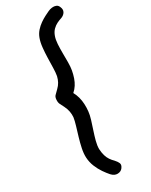

<svg xmlns="http://www.w3.org/2000/svg" viewBox="-351 -1291 1226 1560"><g transform="rotate(-30 262.0 -511.0)"><path d="M113 -562Q114.5 -586 125.5 -597.8Q136.5 -609.5 161.5 -633.5Q181.5 -652.5 194 -675Q206.5 -697.5 213 -725.5Q218.5 -756 219.5 -799.2Q220.5 -842.5 221.8 -891Q223 -939.5 227.8 -985.5Q232.5 -1031.5 245.5 -1067Q257.5 -1099.5 279.5 -1124.2Q301.5 -1149 327.5 -1167Q353.5 -1185 378 -1197.5Q402.5 -1210 419 -1217.5Q436 -1225.5 456 -1228Q476 -1230.5 493.2 -1223.8Q510.5 -1217 518 -1196Q529.5 -1170 518 -1149Q506.5 -1128 480 -1117.5Q458.5 -1111 435.2 -1099.8Q412 -1088.5 392.5 -1069Q373 -1049.5 361.5 -1017.5Q351 -988.5 348.5 -948Q346 -907.5 346.5 -863.2Q347 -819 346.8 -777.5Q346.5 -736 341 -705Q334.5 -670 324.2 -640.2Q314 -610.5 298.2 -585.8Q282.5 -561 259 -540.5Q274.5 -512 282.5 -481.8Q290.5 -451.5 292.2 -418.5Q294 -385.5 290 -349Q287 -319 274.8 -279Q262.5 -239 248 -196Q233.5 -153 223 -112.8Q212.5 -72.5 213 -41Q215 -5 222.8 21Q230.5 47 243.8 66.5Q257 86 275.5 104Q293 123 301.2 141.8Q309.5 160.5 291 185Q275 206.5 244.5 207.5Q214 208.5 188 180Q168 157.5 145.2 124.5Q122.5 91.5 106 51Q89.5 10.5 87 -34Q85 -72 94.5 -117.5Q104 -163 118 -209.8Q132 -256.5 144.5 -297.8Q157 -339 161.5 -369Q164 -395.5 159 -423.2Q154 -451 139.5 -480Q128.5 -502 119.8 -518.8Q111 -535.5 113 -562Z"/></g></svg>

Font: Edu QLD Hand
Style: Regular
Weight: 400
Designer: Tina and Corey Anderson, Eben Sorkin
Foundry: Sorkin Type Co.
Version: Version 2.000